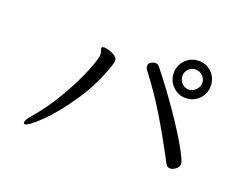

<svg xmlns="http://www.w3.org/2000/svg" viewBox="-96 -825 1191 943"><g transform="rotate(20 500.0 -353.5)"><path d="M799 -452Q759 -452 731 -480.5Q703 -509 703 -549Q703 -589 731 -617.5Q759 -646 799 -646Q840 -646 868 -618Q896 -590 896 -549Q896 -508 868 -480Q840 -452 799 -452ZM846 -101Q830 -101 823 -115Q754 -245 699.5 -335Q645 -425 576 -515Q568 -526 568 -536Q568 -550 580.5 -556.5Q593 -563 603 -563Q616 -563 625 -551Q692 -467 753.5 -378Q815 -289 852.5 -223Q890 -157 890 -141Q890 -124 875 -112.5Q860 -101 846 -101ZM95 -68Q95 -82 116 -106Q178 -177 227.5 -262Q277 -347 305.5 -417Q334 -487 334 -509Q334 -519 330.5 -528Q327 -537 327 -540Q327 -543 328 -545Q331 -549 339 -549Q358 -549 385 -537Q412 -525 412 -506Q412 -496 406 -478Q370 -370 306 -275Q242 -180 181.5 -120.5Q121 -61 102 -61Q95 -61 95 -68ZM799 -601Q778 -601 763 -586Q748 -571 748 -549Q748 -528 763 -512Q778 -496 799 -496Q820 -496 836 -512.5Q852 -529 852 -549Q852 -570 836 -585.5Q820 -601 799 -601Z"/></g></svg>

Font: Fusion Kai T
Style: Regular
Weight: 400
Designer: Fontworks Inc.
Version: Version 24.134;May 13, 2024